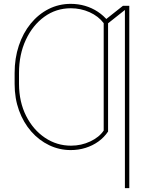

<svg xmlns="http://www.w3.org/2000/svg" viewBox="-20 -757 778 981"><path d="M532.2 -383.8V-85Q512.2 -55.2 482.7 -33.9Q453.1 -12.7 417.2 -1.5Q381.3 9.8 341.8 9.8Q283.2 9.8 231.2 -15.1Q179.2 -40 139.4 -85.4Q99.6 -130.9 77.1 -192.6Q54.7 -254.4 54.7 -328.1V-348.6H77.1V-328.1Q77.6 -235.8 113.5 -164.8Q149.4 -93.8 209.7 -53.2Q270 -12.7 342.8 -12.7Q395 -12.7 440.9 -34.2Q486.8 -55.7 509.8 -89.8V-383.8ZM532.2 -649.4V-327.1H509.8V-638.7Q482.9 -674.3 437.7 -694.6Q392.6 -714.8 341.8 -714.8Q266.6 -714.8 206.8 -671.6Q147 -628.4 112.1 -553.7Q77.1 -479 77.1 -383.8V-342.8H54.7V-383.8Q54.7 -459.5 76.2 -523.9Q97.7 -588.4 136.7 -636.2Q175.8 -684.1 228 -710.7Q280.3 -737.3 341.8 -737.3Q379.4 -737.3 414.6 -727.1Q449.7 -716.8 479.7 -697Q509.8 -677.2 532.2 -649.4ZM640.6 -727.5V204.1H618.2V-706.1L514.6 -624V-653.3L608.4 -727.5Z"/></svg>

Font: Inter 24pt Thin
Style: Regular
Weight: 250
Designer: Rasmus Andersson
Foundry: rsms
Version: Version 4.001;git-66647c0bb